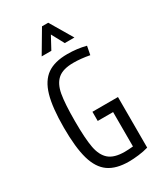

<svg xmlns="http://www.w3.org/2000/svg" viewBox="-205 -902 849 992"><g transform="rotate(-30 219.0 -406.0)"><path d="M377 -308.6V-6.8Q350.6 1 318.4 4.9Q286.1 8.8 260.7 8.8Q184.6 8.8 140.1 -22.5Q95.7 -53.7 75.7 -123Q55.7 -192.4 55.7 -311.5Q55.7 -430.7 75.7 -500Q95.7 -569.3 140.1 -600.6Q184.6 -631.8 260.7 -631.8Q318.4 -631.8 371.1 -618.2L361.3 -567.4Q309.6 -577.1 265.6 -577.1Q203.1 -577.1 172.4 -550.8Q141.6 -524.4 131.8 -469.7Q122.1 -415 122.1 -311.5Q122.1 -208 132.3 -153.3Q142.6 -98.6 173.3 -72.3Q204.1 -45.9 266.6 -45.9Q287.1 -45.9 316.4 -48.8V-253.9H224.6V-308.6ZM335.9 -687.5H278.3L238.3 -761.7L198.2 -687.5H140.6L219.7 -821.3H256.8Z"/></g></svg>

Font: Sudo Light
Style: Regular
Weight: 300
Monospace: yes
Designer: Jens Kutilek
Foundry: Jens Kutilek
Version: Version 0.040